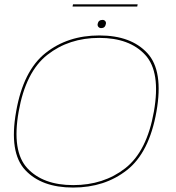

<svg xmlns="http://www.w3.org/2000/svg" viewBox="-20 -840 794 864"><path d="M309 4Q167 4 93.5 -74.8Q20 -153.5 52.5 -337.5Q84.5 -521.5 184.5 -601Q284.5 -680.5 427 -680.5Q569.5 -680.5 643 -601Q716.5 -521.5 684 -337.5Q651.5 -153.5 551.5 -74.8Q451.5 4 309 4ZM309.5 -7Q446.5 -7 543.8 -83Q641 -159 672.5 -337.8Q704 -516.5 633.5 -593Q563 -669.5 426.5 -669.5Q290 -669.5 192.8 -593Q95.5 -516.5 64 -337.8Q32.5 -159 103 -83Q173.5 -7 309.5 -7ZM435.5 -713.5Q427.5 -713.5 422.8 -719Q418 -724.5 419.5 -732.5Q423 -750.5 441.5 -750.5Q449 -750.5 453.5 -745.2Q458 -740 456.5 -732.5Q453 -713.5 435.5 -713.5ZM306.5 -810.5 308.5 -820.5H599.5L597.5 -810.5Z"/></svg>

Font: Anybody ExtraExpanded Thin
Style: Italic
Weight: 100
Width: 8
Italic angle: -10°
Designer: Tyler Finck
Foundry: Etcetera Type Company
Version: Version 1.010; ttfautohint (v1.8.3) -l 8 -r 50 -G 200 -x 14 